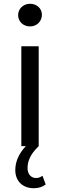

<svg xmlns="http://www.w3.org/2000/svg" viewBox="-20 -774 317 1017"><path d="M159 223C184 223 206 216 222 203L205 157C194 165 183 169 171 169C146 169 126 150 126 117C126 86 135 48 185 0V-529H93V0H117C77 42 61 86 61 127C61 185 100 223 159 223ZM139 -634C175 -634 202 -661 202 -696C202 -729 175 -754 139 -754C103 -754 76 -727 76 -694C76 -660 103 -634 139 -634Z"/></svg>

Font: Montserrat-Alt1 Med
Style: Regular
Weight: 500
Designer: Differentunic
Foundry: Differentunic
Version: Version 7.222